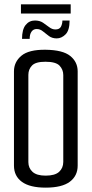

<svg xmlns="http://www.w3.org/2000/svg" viewBox="-20 -856 420 880"><path d="M189 4Q117 4 80.5 -22.5Q44 -49 44 -97V-529Q44 -572 78 -600.5Q112 -629 189 -628Q268 -627 302 -599.5Q336 -572 336 -529V-97Q336 -50 300 -23Q264 4 189 4ZM189 -51Q232 -51 251 -68.5Q270 -86 270 -114V-512Q270 -537 253 -555Q236 -573 188 -573Q143 -573 126.5 -555.5Q110 -538 110 -513V-113Q110 -86 129 -68.5Q148 -51 189 -51ZM81 -678Q81 -721 97.5 -741.5Q114 -762 140 -762Q162 -762 177 -752Q192 -742 205.5 -731.5Q219 -721 234 -721Q253 -721 259.5 -734Q266 -747 266 -762H299Q299 -717 280.5 -698.5Q262 -680 240 -680Q219 -680 204 -691Q189 -702 176.5 -712.5Q164 -723 148 -723Q133 -723 124.5 -711Q116 -699 116 -678ZM76 -794V-836H304V-794Z"/></svg>

Font: Smooch Sans Thin Medium
Style: Regular
Weight: 500
Version: Version 1.010